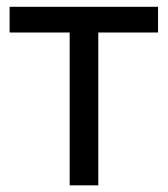

<svg xmlns="http://www.w3.org/2000/svg" viewBox="-20 -556 503 576"><path d="M189 0V-458.5H8.8V-535.6H454.1V-458.5H274.9V0Z"/></svg>

Font: Inter 20pt
Style: Regular
Weight: 400
Version: Version 4.001;git-66647c0bb